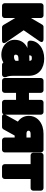

<svg xmlns="http://www.w3.org/2000/svg" viewBox="1046 -1662 664 2795"><g transform="rotate(90 1377.5 -264.0)"><path d="M242 -153 344 19C350 28 362 38 376 38H564C637 38 595 -21 595 -21L420 -277L579 -507C620 -567 548 -566 548 -566H370C359 -566 345 -559 338 -547L242 -383V-528C242 -544 228 -566 205 -566H63C47 -566 26 -551 26 -528V0C26 16 40 38 63 38H205C221 38 242 23 242 0Z M784 -358C785 -362 787 -366 787 -370C787 -386 793 -396 825 -396C857 -396 863 -388 865 -360H840C821 -360 802 -360 784 -358ZM833 -576C757 -576 693 -555 646 -517C608 -487 571 -438 571 -370C571 -354 585 -332 608 -332H679C609 -301 559 -240 559 -148C559 -119 564 -93 576 -69C610 0 682 48 776 48C821 48 859 37 890 18C896 29 909 38 923 38H1066C1082 38 1103 23 1103 0V-8C1103 -13 1102 -19 1100 -24C1088 -50 1083 -82 1083 -128V-352C1083 -500 972 -576 833 -576ZM775 -159C775 -188 790 -202 845 -202H865V-160C855 -147 835 -136 807 -136C783 -136 775 -147 775 -159Z M1611 38C1627 38 1649 23 1649 0V-528C1649 -544 1634 -566 1611 -566H1470C1454 -566 1433 -551 1433 -528V-354H1331V-528C1331 -544 1317 -566 1294 -566H1153C1137 -566 1115 -551 1115 -528V0C1115 16 1130 38 1153 38H1294C1310 38 1331 23 1331 0V-166H1433V0C1433 16 1447 38 1470 38Z M1750 -193 1653 -18C1619 43 1686 38 1686 38H1829C1841 38 1855 30 1862 18L1953 -146H1982V0C1982 16 1997 38 2020 38H2161C2177 38 2198 23 2198 0V-528C2198 -544 2184 -566 2161 -566H1928C1890 -566 1855 -561 1823 -551C1743 -526 1666 -462 1666 -352C1666 -280 1701 -226 1750 -193ZM1882 -347C1882 -363 1893 -378 1928 -378H1982V-318H1925C1892 -318 1882 -333 1882 -347Z M2718 -378C2734 -378 2755 -392 2755 -415V-528C2755 -544 2741 -566 2718 -566H2240C2224 -566 2203 -551 2203 -528V-415C2203 -399 2217 -378 2240 -378H2369V0C2369 16 2384 38 2407 38H2548C2564 38 2585 23 2585 0V-378Z"/></g></svg>

Font: Asimov Print
Style: E
Weight: 500
Designer: Google
Version: Version 2.000980; 2014